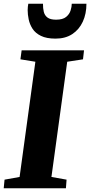

<svg xmlns="http://www.w3.org/2000/svg" viewBox="-31 -1014 486 1034"><path d="M-11 0 -6.5 -46.5 74.5 -61 159.5 -681.5 79 -694.5 85.5 -743H421.5L416 -694.5L331 -681.5L246 -61L327.5 -46.5L324 0ZM268 -806Q219.5 -806 189.5 -820.8Q159.5 -835.5 144.2 -859.2Q129 -883 123.5 -909.5Q118 -936 118 -959.5Q118 -969 119 -977.8Q120 -986.5 121.5 -994H200.5Q200 -970 204.8 -950.5Q209.5 -931 224.8 -919.5Q240 -908 271 -908Q307 -908 325 -922.8Q343 -937.5 349.2 -957.8Q355.5 -978 355.5 -994H434.5Q434.5 -939.5 414.8 -897Q395 -854.5 358 -830.2Q321 -806 268 -806Z"/></svg>

Font: Merriweather 36pt Black
Style: Italic
Weight: 900
Italic angle: -7.8°
Version: Version 2.101